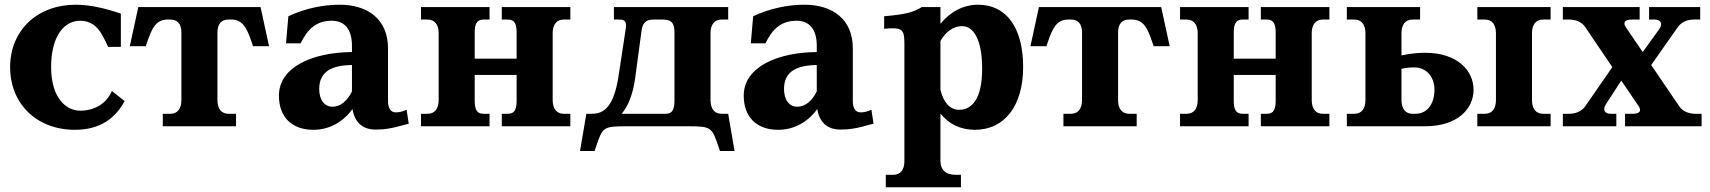

<svg xmlns="http://www.w3.org/2000/svg" viewBox="-20 -536 7258 815"><path d="M439 -337H493V-478C430 -500 362 -516 302 -516C138 -516 23 -407 23 -251C23 -95 136 15 298 15C404 15 469 -33 509 -107L455 -150C430 -91 374 -66 321 -66C256 -66 197 -126 197 -251C197 -388 256 -448 320 -448C362 -448 392 -427 414 -387C421 -374 428 -361 439 -337Z M1086 -506H567L531 -340H599L604 -355C624 -414 641 -453 691 -453H703C733 -453 750 -435 750 -398V-111C750 -74 733 -53 703 -53H671V0H982V-53H950C920 -53 903 -74 903 -111V-398C903 -435 920 -453 950 -453H962C1012 -453 1029 -414 1049 -355L1054 -340H1122Z M1421 -516C1351 -516 1274 -500 1204 -467L1194 -352H1256C1285 -411 1321 -448 1389 -448C1442 -448 1474 -412 1474 -342V-315C1310 -314 1164 -253 1164 -130C1164 -37 1221 15 1310 15C1378 15 1436 -18 1476 -73C1485 -20 1516 14 1574 14C1610 14 1638 11 1715 -11L1706 -70C1685 -61 1673 -59 1660 -59C1639 -59 1627 -76 1627 -107V-331C1627 -452 1544 -516 1421 -516ZM1335 -158C1335 -233 1389 -259 1474 -260V-148C1454 -107 1425 -83 1391 -83C1358 -83 1335 -111 1335 -158Z M1995 -111V-218H2173V-111C2173 -74 2166 -53 2136 -53H2110V0H2401V-53H2373C2343 -53 2326 -74 2326 -111V-395C2326 -432 2343 -453 2373 -453H2401V-506H2110V-453H2136C2166 -453 2173 -432 2173 -395V-287H1995V-395C1995 -432 2002 -453 2032 -453H2058V-506H1767V-453H1795C1825 -453 1842 -432 1842 -395V-111C1842 -74 1825 -53 1795 -53H1767V0H2058V-53H2032C2002 -53 1995 -74 1995 -111Z M2586 -506V-453H2609C2636 -453 2640 -441 2636 -413L2606 -216C2586 -82 2543 -53 2493 -53H2469L2442 105H2504L2510 87C2538 3 2541 0 2641 0H2901C2999 0 3002 4 3030 87L3036 105H3098L3071 -53H3043C3013 -53 2996 -74 2996 -111V-395C2996 -432 3013 -453 3043 -453H3071V-506ZM2619 -53C2647 -87 2667 -137 2676 -204L2703 -404C2707 -437 2721 -453 2753 -453H2794C2836 -453 2843 -432 2843 -395V-111C2843 -74 2836 -53 2806 -53Z M3394 -516C3324 -516 3247 -500 3177 -467L3167 -352H3229C3258 -411 3294 -448 3362 -448C3415 -448 3447 -412 3447 -342V-315C3283 -314 3137 -253 3137 -130C3137 -37 3194 15 3283 15C3351 15 3409 -18 3449 -73C3458 -20 3489 14 3547 14C3583 14 3611 11 3688 -11L3679 -70C3658 -61 3646 -59 3633 -59C3612 -59 3600 -76 3600 -107V-331C3600 -452 3517 -516 3394 -516ZM3308 -158C3308 -233 3362 -259 3447 -260V-148C3427 -107 3398 -83 3364 -83C3331 -83 3308 -111 3308 -158Z M3972 148V-54C4007 -10 4057 15 4118 15C4245 15 4323 -88 4323 -251C4323 -421 4250 -516 4132 -516C4069 -516 4014 -486 3972 -435V-506H3893C3857 -484 3825 -475 3733 -467V-414C3809 -420 3819 -415 3819 -348V148C3819 185 3802 206 3772 206H3740V259H4059V206H4035C3995 206 3972 185 3972 148ZM3972 -155V-362C3996 -403 4027 -425 4064 -425C4110 -425 4149 -373 4149 -244C4149 -115 4105 -70 4051 -70C4013 -70 3985 -100 3972 -155Z M4909 -506H4390L4354 -340H4422L4427 -355C4447 -414 4464 -453 4514 -453H4526C4556 -453 4573 -435 4573 -398V-111C4573 -74 4556 -53 4526 -53H4494V0H4805V-53H4773C4743 -53 4726 -74 4726 -111V-398C4726 -435 4743 -453 4773 -453H4785C4835 -453 4852 -414 4872 -355L4877 -340H4945Z M5217 -111V-218H5395V-111C5395 -74 5388 -53 5358 -53H5332V0H5623V-53H5595C5565 -53 5548 -74 5548 -111V-395C5548 -432 5565 -453 5595 -453H5623V-506H5332V-453H5358C5388 -453 5395 -432 5395 -395V-287H5217V-395C5217 -432 5224 -453 5254 -453H5280V-506H4989V-453H5017C5047 -453 5064 -432 5064 -395V-111C5064 -74 5047 -53 5017 -53H4989V0H5280V-53H5254C5224 -53 5217 -74 5217 -111Z M5697 0H6029C6167 0 6235 -74 6235 -155C6235 -236 6167 -312 6029 -312C6007 -312 5973 -310 5929 -301V-395C5929 -432 5946 -453 5976 -453H6008V-506H5697V-453H5729C5759 -453 5776 -432 5776 -395V-111C5776 -74 5759 -53 5729 -53H5697ZM5929 -111V-244C5952 -249 5969 -250 5981 -250C6040 -250 6069 -205 6069 -155C6069 -100 6042 -53 5988 -53H5976C5946 -53 5929 -74 5929 -111ZM6251 0H6562V-53H6530C6500 -53 6483 -74 6483 -111V-395C6483 -432 6500 -453 6530 -453H6562V-506H6251V-453H6283C6313 -453 6330 -432 6330 -395V-111C6330 -74 6313 -53 6283 -53H6251Z M6614 -453H6641C6671 -453 6696 -441 6709 -421L6824 -251L6709 -85C6695 -65 6671 -53 6641 -53H6614V0H6841V-53H6817C6787 -53 6784 -74 6797 -94L6862 -194L6936 -85C6949 -65 6940 -53 6910 -53H6878V0H7203V-53H7176C7146 -53 7121 -65 7108 -85L6989 -260L7102 -421C7116 -441 7140 -453 7170 -453H7197V-506H6980V-453H7004C7034 -453 7037 -431 7023 -412L6953 -315L6881 -421C6868 -441 6877 -453 6907 -453H6940V-506H6614Z"/></svg>

Font: LT Superior Serif ExtraBold
Style: Regular
Weight: 800
Designer: Daniel Lyons
Foundry: LyonsType
Version: Version 2.120;FEAKit 1.0